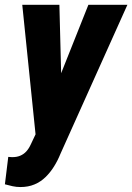

<svg xmlns="http://www.w3.org/2000/svg" viewBox="-42 -548 540 783"><path d="M135.3 -68.4 318.4 -528.3H477.5L204.6 79.1Q193.4 106.9 178.2 131.1Q163.1 155.3 143.6 174.3Q124 193.4 98.6 204.1Q73.2 214.8 41 214.8Q24.9 214.8 9.3 211.4Q-6.3 208 -22 203.6L-8.3 91.8Q-4.9 91.8 -1.2 92.3Q2.4 92.8 5.9 92.8Q25.4 93.3 40 87.2Q54.7 81.1 65.2 69.6Q75.7 58.1 83.5 41ZM200.2 -528.3 210 -147 199.7 10.7 104.5 14.6 48.8 -528.3Z"/></svg>

Font: Roboto Condensed ExtraBold
Style: Italic
Weight: 800
Italic angle: -12°
Designer: Christian Robertson
Foundry: Google
Version: Version 3.008; 2023